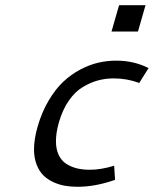

<svg xmlns="http://www.w3.org/2000/svg" viewBox="-20 -714 596 744"><path d="M126 -224.1Q142.1 -279.8 168.5 -324.2Q194.8 -368.7 225.1 -397.2Q255.4 -425.8 291.3 -444.6Q327.1 -463.4 361.3 -471.2Q395.5 -479 430.2 -479Q499 -479 555.7 -450.2L519.5 -392.6Q472.2 -410.2 420.4 -410.2Q388.7 -410.2 359.6 -402.3Q330.6 -394.5 300.8 -376.7Q271 -358.9 246.8 -324.2Q222.7 -289.6 208.5 -240.7Q196.8 -200.2 196.8 -167Q196.8 -135.7 207.5 -113.3Q218.3 -90.8 237.3 -78.9Q256.3 -66.9 278.6 -61.5Q300.8 -56.2 327.6 -56.2Q371.6 -56.2 422.4 -71.8L425.8 -17.1Q349.6 9.8 280.8 9.8Q254.9 9.8 231.9 5.9Q209 2 186.5 -8.3Q164.1 -18.6 147.9 -34.7Q131.8 -50.8 121.8 -76.4Q111.8 -102.1 111.8 -135.3Q111.8 -174.8 126 -224.1ZM441.4 -693.8H543.9L514.6 -591.8H412.1Z"/></svg>

Font: Cantarell
Style: Italic
Weight: 400
Italic angle: -16°
Designer: Dave Crossland
Version: Version 1.004